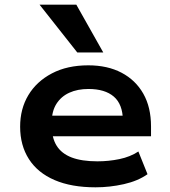

<svg xmlns="http://www.w3.org/2000/svg" viewBox="-20 -790 726 820"><path d="M388 10Q285 10 213 -21Q141 -52 103.5 -110.5Q66 -169 66 -249Q66 -325 101 -383.5Q136 -442 201.5 -476.5Q267 -511 357 -511Q439 -511 499 -479.5Q559 -448 592 -390Q625 -332 625 -250V-208H178V-296H523L505 -276Q504 -345 466 -377.5Q428 -410 358 -410Q311 -410 276 -394Q241 -378 221 -346.5Q201 -315 201 -268V-253Q201 -201 222 -167.5Q243 -134 286 -117.5Q329 -101 396 -101Q444 -101 490 -110.5Q536 -120 571 -143L610 -46Q569 -17 509 -3.5Q449 10 388 10ZM310 -566 149 -770H306L421 -566Z"/></svg>

Font: Nunito Sans 7pt SemiExpanded
Style: Bold
Weight: 700
Width: 6
Designer: Vernon Adams
Foundry: Vernon Adams
Version: Version 3.101;gftools[0.9.27]